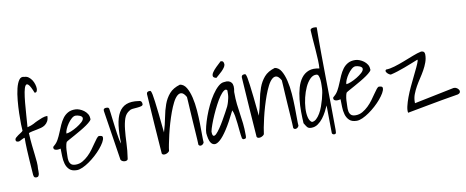

<svg xmlns="http://www.w3.org/2000/svg" viewBox="-78 -1251 4112 1694"><g transform="rotate(-10 1978.0 -404.0)"><path d="M102.5 -360.4Q98.6 -360.4 90.8 -356.9Q83 -353.5 74.7 -349.1Q66.4 -344.7 58.6 -340.8Q50.8 -336.9 44.9 -336.9Q35.2 -336.9 27.8 -340.8Q20.5 -344.7 20.5 -356.4Q20.5 -366.2 29.8 -375Q39.1 -383.8 51.8 -392.6Q64.5 -401.4 77.1 -409.2Q89.8 -417 95.7 -424.8Q93.8 -440.4 92.8 -483.4Q91.8 -526.4 93.3 -581.5Q94.7 -636.7 100.1 -695.3Q105.5 -753.9 116.7 -800.3Q127.9 -846.7 146.5 -873Q165 -899.4 194.3 -889.6Q214.8 -889.6 231.4 -877.4Q248 -865.2 259.8 -847.2Q271.5 -829.1 277.8 -807.6Q284.2 -786.1 284.2 -768.6Q284.2 -758.8 279.8 -747.6Q275.4 -736.3 263.7 -736.3H260.7Q259.8 -736.3 258.8 -737.3Q235.4 -796.9 219.2 -813Q203.1 -829.1 191.9 -813.5Q180.7 -797.9 173.3 -757.8Q166 -717.8 161.1 -665.5Q156.2 -613.3 152.3 -555.2Q148.4 -497.1 144.5 -447.3Q164.1 -452.1 177.2 -457Q190.4 -461.9 201.2 -467.3Q211.9 -472.7 220.7 -478Q229.5 -483.4 240.2 -487.3Q260.7 -497.1 285.6 -506.3Q310.5 -515.6 334 -515.6Q334 -487.3 323.7 -468.8Q313.5 -450.2 297.4 -438.5Q281.2 -426.8 260.7 -421.4Q240.2 -416 219.2 -412.1Q198.2 -408.2 179.7 -404.3Q161.1 -400.4 147.5 -394.5Q150.4 -331.1 155.8 -283.2Q161.1 -235.4 165.5 -198.2Q169.9 -161.1 172.4 -130.4Q174.8 -99.6 171.9 -69.3Q171.9 -62.5 172.4 -50.3Q172.9 -38.1 171.4 -26.4Q169.9 -14.6 164.1 -6.3Q158.2 2 145.5 2Q133.8 2 127.9 -3.4Q122.1 -8.8 120.1 -25.4Q114.3 -104.5 110.8 -159.7Q107.4 -214.8 105.5 -252.4Q103.5 -290 103.5 -311.5V-356.4Q103.5 -360.4 102.5 -360.4Z M399.4 -210.9Q394.5 -210 384.8 -208Q375 -206.1 364.3 -207Q353.5 -208 345.2 -212.9Q336.9 -217.8 336.9 -229.5Q336.9 -236.3 339.8 -239.3Q342.8 -242.2 349.6 -248Q371.1 -265.6 386.2 -293.5Q401.4 -321.3 414.1 -353Q426.8 -384.8 440.9 -416.5Q455.1 -448.2 473.6 -473.6Q492.2 -499 519.5 -514.6Q546.9 -530.3 586.9 -529.3Q603.5 -529.3 624 -521.5Q644.5 -513.7 662.1 -500.5Q679.7 -487.3 691.4 -468.8Q703.1 -450.2 703.1 -427.7Q708 -419.9 693.8 -405.3Q679.7 -390.6 655.3 -373.5Q630.9 -356.4 600.1 -338.4Q569.3 -320.3 541 -304.7Q512.7 -289.1 491.2 -277.3Q469.7 -265.6 462.9 -259.8Q458 -250 455.1 -237.3Q452.1 -224.6 450.7 -213.4Q449.2 -202.1 448.7 -192.9Q448.2 -183.6 448.2 -178.7Q448.2 -160.2 446.8 -137.7Q445.3 -115.2 448.7 -95.2Q452.1 -75.2 464.8 -62Q477.5 -48.8 507.8 -48.8Q540 -48.8 568.4 -64.9Q596.7 -81.1 621.1 -104.5Q645.5 -127.9 665.5 -155.3Q685.5 -182.6 701.7 -206.5Q717.8 -230.5 730.5 -246.1Q743.2 -261.7 752 -261.7Q761.7 -261.7 772.9 -258.3Q784.2 -254.9 784.2 -242.2Q784.2 -224.6 770 -200.2Q755.9 -175.8 732.9 -148.4Q710 -121.1 680.2 -94.2Q650.4 -67.4 620.1 -46.4Q589.8 -25.4 560.5 -12.2Q531.2 1 508.8 1Q464.8 1 442.4 -20.5Q419.9 -42 410.6 -74.2Q401.4 -106.4 400.9 -143.1Q400.4 -179.7 399.4 -210.9ZM579.1 -474.6Q562.5 -474.6 543.9 -458.5Q525.4 -442.4 509.3 -419.4Q493.2 -396.5 482.9 -372.6Q472.7 -348.6 472.7 -333Q487.3 -333 515.1 -344.2Q543 -355.5 570.3 -372.1Q597.7 -388.7 618.2 -407.2Q638.7 -425.8 638.7 -442.4Q638.7 -451.2 631.8 -457Q625 -462.9 615.7 -466.8Q606.4 -470.7 596.7 -472.7Q586.9 -474.6 579.1 -474.6Z M833 -470.7V-478.5Q833 -488.3 840.3 -492.2Q847.7 -496.1 857.4 -496.1Q865.2 -496.1 872.1 -494.6Q878.9 -493.2 882.8 -483.4Q885.7 -468.8 888.7 -442.9Q891.6 -417 895.5 -385.7Q899.4 -354.5 903.8 -319.8Q908.2 -285.2 912.6 -254.4Q917 -223.6 921.9 -199.2Q926.8 -174.8 932.6 -162.1Q929.7 -255.9 938.5 -324.7Q947.3 -393.6 972.2 -437Q997.1 -480.5 1040.5 -497.6Q1084 -514.6 1149.4 -504.9Q1179.7 -504.9 1179.7 -472.7Q1179.7 -460 1163.1 -455.6Q1146.5 -451.2 1126 -449.7Q1105.5 -448.2 1085.9 -446.3Q1066.4 -444.3 1057.6 -436.5Q1022.5 -417 1008.3 -376Q994.1 -335 988.3 -279.3Q982.4 -223.6 980 -157.7Q977.5 -91.8 966.8 -22.5Q966.8 -12.7 959 -7.8Q951.2 -2.9 939.9 -2.9Q928.7 -2.9 918.5 -7.8Q908.2 -12.7 902.3 -22.5Z M1270.5 -12.7Q1259.8 -144.5 1251.5 -276.9Q1243.2 -409.2 1233.4 -551.8Q1233.4 -575.2 1258.8 -575.2H1266.6Q1269.5 -575.2 1273.4 -567.4Q1277.3 -559.6 1281.7 -538.6Q1286.1 -517.6 1291.5 -475.1Q1296.9 -432.6 1304.7 -364.3Q1312.5 -295.9 1322.3 -193.4Q1342.8 -259.8 1354.5 -322.3Q1366.2 -384.8 1384.8 -436Q1403.3 -487.3 1437 -526.4Q1470.7 -565.4 1534.2 -584Q1569.3 -578.1 1590.8 -541.5Q1612.3 -504.9 1625 -451.2Q1637.7 -397.5 1642.6 -334.5Q1647.5 -271.5 1648.4 -213.9Q1649.4 -156.2 1649.4 -110.8Q1649.4 -65.4 1651.4 -45.9Q1648.4 -38.1 1642.6 -32.2Q1636.7 -26.4 1629.4 -23.9Q1622.1 -21.5 1615.2 -22.9Q1608.4 -24.4 1602.5 -33.2Q1602.5 -43.9 1600.6 -77.1Q1598.6 -110.4 1595.7 -154.8Q1592.8 -199.2 1589.4 -249.5Q1585.9 -299.8 1583.5 -344.2Q1581.1 -388.7 1579.1 -421.9Q1577.1 -455.1 1576.2 -465.8Q1555.7 -502 1535.6 -506.8Q1515.6 -511.7 1495.6 -494.1Q1475.6 -476.6 1457 -440.4Q1438.5 -404.3 1421.9 -358.9Q1405.3 -313.5 1390.6 -263.7Q1376 -213.9 1365.2 -167.5Q1354.5 -121.1 1347.2 -83.5Q1339.8 -45.9 1337.9 -25.4Q1335 -18.6 1325.7 -12.2Q1316.4 -5.9 1306.2 -2.9Q1295.9 0 1285.6 -1.5Q1275.4 -2.9 1270.5 -12.7Z M1990.2 -25.4Q1985.4 -50.8 1981.9 -86.4Q1978.5 -122.1 1974.6 -158.7Q1970.7 -195.3 1965.3 -227.5Q1960 -259.8 1949.2 -280.3Q1899.4 -178.7 1861.3 -120.6Q1823.2 -62.5 1794.4 -37.6Q1765.6 -12.7 1746.1 -13.7Q1726.6 -14.6 1713.9 -31.2Q1701.2 -47.9 1695.8 -73.7Q1690.4 -99.6 1688.5 -122.1Q1688.5 -143.6 1698.2 -182.6Q1708 -221.7 1724.6 -268.1Q1741.2 -314.5 1764.2 -362.3Q1787.1 -410.2 1813.5 -449.2Q1839.8 -488.3 1868.2 -513.7Q1896.5 -539.1 1924.8 -539.1Q1966.8 -545.9 1986.8 -521Q2006.8 -496.1 1994.1 -437.5Q1994.1 -373 1999.5 -327.1Q2004.9 -281.2 2011.2 -239.3Q2017.6 -197.3 2022.9 -151.4Q2028.3 -105.5 2028.3 -41Q2028.3 -29.3 2025.9 -21Q2023.4 -12.7 2002 -12.7Q1999 -12.7 1994.6 -17.6Q1990.2 -22.5 1990.2 -25.4ZM1937.5 -461.9Q1926.8 -477.5 1908.2 -464.8Q1889.6 -452.1 1869.1 -422.9Q1848.6 -393.6 1827.1 -352.5Q1805.7 -311.5 1787.1 -269.5Q1768.6 -227.5 1754.9 -189.9Q1741.2 -152.3 1736.3 -127.9Q1736.3 -92.8 1747.1 -88.4Q1757.8 -84 1773.4 -99.6Q1789.1 -115.2 1809.1 -144.5Q1829.1 -173.8 1848.1 -207Q1867.2 -240.2 1884.3 -271.5Q1901.4 -302.7 1911.1 -322.3Q1919.9 -342.8 1924.8 -360.4Q1929.7 -377.9 1933.1 -394Q1936.5 -410.2 1937 -426.8Q1937.5 -443.4 1937.5 -461.9ZM1861.3 -586.9Q1835 -592.8 1832.5 -607.4Q1830.1 -622.1 1842.8 -641.1Q1855.5 -660.2 1877.9 -682.1Q1900.4 -704.1 1922.9 -724.6Q1939.5 -724.6 1945.3 -715.8Q1951.2 -707 1951.2 -695.3V-688.5Q1949.2 -676.8 1939.5 -663.1Q1929.7 -649.4 1916 -635.7Q1902.3 -622.1 1887.2 -609.4Q1872.1 -596.7 1861.3 -586.9Z M2120.1 -12.7Q2109.4 -144.5 2101.1 -276.9Q2092.8 -409.2 2083 -551.8Q2083 -575.2 2108.4 -575.2H2116.2Q2119.1 -575.2 2123 -567.4Q2127 -559.6 2131.3 -538.6Q2135.7 -517.6 2141.1 -475.1Q2146.5 -432.6 2154.3 -364.3Q2162.1 -295.9 2171.9 -193.4Q2192.4 -259.8 2204.1 -322.3Q2215.8 -384.8 2234.4 -436Q2252.9 -487.3 2286.6 -526.4Q2320.3 -565.4 2383.8 -584Q2418.9 -578.1 2440.4 -541.5Q2461.9 -504.9 2474.6 -451.2Q2487.3 -397.5 2492.2 -334.5Q2497.1 -271.5 2498 -213.9Q2499 -156.2 2499 -110.8Q2499 -65.4 2501 -45.9Q2498 -38.1 2492.2 -32.2Q2486.3 -26.4 2479 -23.9Q2471.7 -21.5 2464.8 -22.9Q2458 -24.4 2452.1 -33.2Q2452.1 -43.9 2450.2 -77.1Q2448.2 -110.4 2445.3 -154.8Q2442.4 -199.2 2439 -249.5Q2435.5 -299.8 2433.1 -344.2Q2430.7 -388.7 2428.7 -421.9Q2426.8 -455.1 2425.8 -465.8Q2405.3 -502 2385.3 -506.8Q2365.2 -511.7 2345.2 -494.1Q2325.2 -476.6 2306.6 -440.4Q2288.1 -404.3 2271.5 -358.9Q2254.9 -313.5 2240.2 -263.7Q2225.6 -213.9 2214.8 -167.5Q2204.1 -121.1 2196.8 -83.5Q2189.5 -45.9 2187.5 -25.4Q2184.6 -18.6 2175.3 -12.2Q2166 -5.9 2155.8 -2.9Q2145.5 0 2135.3 -1.5Q2125 -2.9 2120.1 -12.7Z M2776.4 -178.7Q2766.6 -156.2 2751.5 -127Q2736.3 -97.7 2716.3 -71.3Q2696.3 -44.9 2669.9 -26.4Q2643.6 -7.8 2611.3 -7.8Q2596.7 -7.8 2588.4 -11.2Q2580.1 -14.6 2573.7 -21.5Q2567.4 -28.3 2562 -38.1Q2556.6 -47.9 2548.8 -59.6Q2545.9 -107.4 2545.4 -162.6Q2544.9 -217.8 2550.8 -272.9Q2556.6 -328.1 2570.8 -377Q2585 -425.8 2610.8 -460Q2636.7 -494.1 2675.8 -508.8Q2714.8 -523.4 2770.5 -510.7Q2773.4 -538.1 2771.5 -584Q2769.5 -629.9 2765.6 -680.7Q2761.7 -731.4 2757.8 -778.8Q2753.9 -826.2 2752.9 -856.4Q2752.9 -865.2 2761.2 -869.6Q2769.5 -874 2779.3 -875Q2789.1 -876 2798.3 -875Q2807.6 -874 2810.5 -872.1Q2808.6 -752 2809.6 -636.2Q2810.5 -520.5 2812 -405.8Q2813.5 -291 2815.4 -177.7Q2817.4 -64.5 2817.4 48.8Q2817.4 59.6 2815.9 71.8Q2814.5 84 2798.8 84Q2793 84 2787.1 80.6Q2781.2 77.1 2779.3 70.3ZM2734.4 -461.9Q2704.1 -463.9 2678.2 -438Q2652.3 -412.1 2633.3 -371.1Q2614.3 -330.1 2602.5 -280.8Q2590.8 -231.4 2588.4 -186Q2585.9 -140.6 2594.2 -105.5Q2602.5 -70.3 2624 -57.6Q2645.5 -57.6 2664.1 -74.7Q2682.6 -91.8 2698.2 -118.2Q2713.9 -144.5 2725.6 -177.2Q2737.3 -210 2745.6 -240.2Q2753.9 -270.5 2758.3 -295.4Q2762.7 -320.3 2762.7 -333Q2762.7 -342.8 2763.7 -364.3Q2764.6 -385.7 2762.7 -407.2Q2760.7 -428.7 2754.4 -445.3Q2748 -461.9 2734.4 -461.9Z M2907.2 -210.9Q2902.3 -210 2892.6 -208Q2882.8 -206.1 2872.1 -207Q2861.3 -208 2853 -212.9Q2844.7 -217.8 2844.7 -229.5Q2844.7 -236.3 2847.7 -239.3Q2850.6 -242.2 2857.4 -248Q2878.9 -265.6 2894 -293.5Q2909.2 -321.3 2921.9 -353Q2934.6 -384.8 2948.7 -416.5Q2962.9 -448.2 2981.4 -473.6Q3000 -499 3027.3 -514.6Q3054.7 -530.3 3094.7 -529.3Q3111.3 -529.3 3131.8 -521.5Q3152.3 -513.7 3169.9 -500.5Q3187.5 -487.3 3199.2 -468.8Q3210.9 -450.2 3210.9 -427.7Q3215.8 -419.9 3201.7 -405.3Q3187.5 -390.6 3163.1 -373.5Q3138.7 -356.4 3107.9 -338.4Q3077.1 -320.3 3048.8 -304.7Q3020.5 -289.1 2999 -277.3Q2977.5 -265.6 2970.7 -259.8Q2965.8 -250 2962.9 -237.3Q2960 -224.6 2958.5 -213.4Q2957 -202.1 2956.5 -192.9Q2956.1 -183.6 2956.1 -178.7Q2956.1 -160.2 2954.6 -137.7Q2953.1 -115.2 2956.5 -95.2Q2960 -75.2 2972.7 -62Q2985.4 -48.8 3015.6 -48.8Q3047.9 -48.8 3076.2 -64.9Q3104.5 -81.1 3128.9 -104.5Q3153.3 -127.9 3173.3 -155.3Q3193.4 -182.6 3209.5 -206.5Q3225.6 -230.5 3238.3 -246.1Q3251 -261.7 3259.8 -261.7Q3269.5 -261.7 3280.8 -258.3Q3292 -254.9 3292 -242.2Q3292 -224.6 3277.8 -200.2Q3263.7 -175.8 3240.7 -148.4Q3217.8 -121.1 3188 -94.2Q3158.2 -67.4 3127.9 -46.4Q3097.7 -25.4 3068.4 -12.2Q3039.1 1 3016.6 1Q2972.7 1 2950.2 -20.5Q2927.7 -42 2918.5 -74.2Q2909.2 -106.4 2908.7 -143.1Q2908.2 -179.7 2907.2 -210.9ZM3086.9 -474.6Q3070.3 -474.6 3051.8 -458.5Q3033.2 -442.4 3017.1 -419.4Q3001 -396.5 2990.7 -372.6Q2980.5 -348.6 2980.5 -333Q2995.1 -333 3022.9 -344.2Q3050.8 -355.5 3078.1 -372.1Q3105.5 -388.7 3126 -407.2Q3146.5 -425.8 3146.5 -442.4Q3146.5 -451.2 3139.6 -457Q3132.8 -462.9 3123.5 -466.8Q3114.3 -470.7 3104.5 -472.7Q3094.7 -474.6 3086.9 -474.6Z M3473.6 9.8Q3468.8 -12.7 3477.1 -48.3Q3485.4 -84 3501 -126Q3516.6 -168 3537.6 -212.9Q3558.6 -257.8 3578.6 -298.3Q3598.6 -338.9 3614.3 -372.1Q3629.9 -405.3 3635.7 -424.8Q3635.7 -425.8 3636.2 -427.2Q3636.7 -428.7 3636.7 -430.7Q3636.7 -432.6 3636.2 -434.6Q3635.7 -436.5 3635.7 -437.5Q3608.4 -426.8 3575.7 -413.6Q3543 -400.4 3509.8 -388.2Q3476.6 -376 3444.8 -365.7Q3413.1 -355.5 3386.7 -349.6Q3382.8 -346.7 3373 -351.6Q3363.3 -356.4 3354.5 -364.7Q3345.7 -373 3342.3 -382.3Q3338.9 -391.6 3348.6 -399.4Q3380.9 -399.4 3424.8 -412.6Q3468.8 -425.8 3514.2 -443.4Q3559.6 -460.9 3603 -478Q3646.5 -495.1 3679.7 -502Q3711.9 -502 3711.9 -469.7Q3711.9 -434.6 3699.7 -400.9Q3687.5 -367.2 3669.4 -335Q3651.4 -302.7 3630.4 -271.5Q3609.4 -240.2 3591.3 -208Q3573.2 -175.8 3560.5 -142.6Q3547.9 -109.4 3547.9 -74.2V-62.5L3905.3 -135.7H3912.1Q3925.8 -135.7 3937 -127.4Q3948.2 -119.1 3953.6 -108.9Q3959 -98.6 3954.1 -87.9Q3949.2 -77.1 3929.7 -72.3Q3925.8 -72.3 3921.4 -71.3Q3917 -70.3 3902.8 -67.9Q3888.7 -65.4 3861.3 -61Q3834 -56.6 3784.7 -47.9Q3735.4 -39.1 3659.7 -24.9Q3584 -10.7 3473.6 9.8Z"/></g></svg>

Font: Shadows Into Light
Style: Regular
Weight: 400
Designer: Kimberly Geswein
Foundry: Kimberly Geswein
Version: Version 001.000